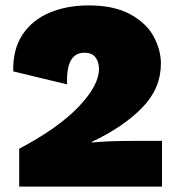

<svg xmlns="http://www.w3.org/2000/svg" viewBox="-20 -690 645 710"><path d="M51 -140Q195 -216 270.5 -295Q346 -374 346 -435Q346 -461 333 -478Q320 -495 292 -495Q258 -495 242 -466.5Q226 -438 228 -378L29 -426Q27 -507 63 -561.5Q99 -616 163 -643Q227 -670 308 -670Q402 -670 462 -637Q522 -604 548.5 -554.5Q575 -505 575 -455Q575 -363 506 -292Q437 -221 319 -165V-163Q381 -169 476 -169H579V0H51Z"/></svg>

Font: Work Sans Black
Style: Regular
Weight: 900
Designer: Wei Huang
Foundry: Wei Huang
Version: Version 1.500